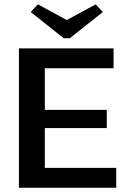

<svg xmlns="http://www.w3.org/2000/svg" viewBox="-20 -876 602 896"><path d="M460 -820 426.7 -855.8 291.7 -782.5 156.7 -855.8 123.3 -820 277.5 -697.5H305.8ZM68.3 0H522.5V-92.5H189.2V-278.3H478.3V-363.3H189.2V-557.5H510V-650H68.3Z"/></svg>

Font: Boon SemiBold
Style: Regular
Weight: 600
Designer: Sungsit Sawaiwan
Foundry: FontUni
Version: Version 2.0